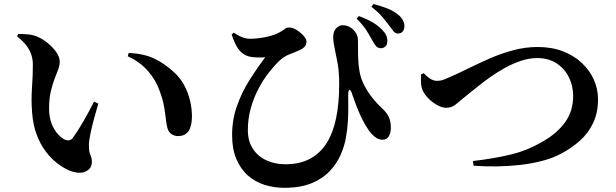

<svg xmlns="http://www.w3.org/2000/svg" viewBox="-20 -864 3040 947"><path d="M322.8 -22.6Q292.3 -35.6 261.8 -59.1Q231.3 -82.6 205 -117.7Q178.6 -152.8 160.8 -200.3Q142.9 -247.7 138.5 -307.7Q133.4 -367 137.7 -429.5Q142.1 -491.9 142.1 -543.5Q142.1 -572.7 133.8 -596.4Q125.6 -620.1 108.4 -641.7Q91.1 -663.4 64.5 -684.5L69.7 -696.4Q89.6 -696.8 115.9 -694.6Q142.3 -692.5 164.2 -683.1Q189.4 -672.4 214.9 -652Q240.3 -631.5 257.5 -607.1Q274.6 -582.8 274.6 -559.2Q274.6 -541 266.6 -520.1Q258.6 -499.2 248.3 -472.8Q238.1 -446.3 230.1 -411.2Q222.1 -376.1 222.1 -328.7Q222.1 -285.4 234.8 -253.6Q247.6 -221.7 265.9 -202Q284.2 -182.3 299.9 -175.1Q310.9 -170.6 321.1 -172.1Q331.3 -173.6 339.5 -184.3Q364.7 -219.3 391.5 -265.8Q418.3 -312.3 443.8 -362.4L464.8 -353.1Q453.5 -315.1 443.1 -276.1Q432.6 -237 426.2 -205.3Q419.8 -173.7 418.7 -155.7Q417.8 -125.8 421.6 -112.4Q425.5 -98.9 429.3 -90.5Q433.2 -82 433.2 -65.7Q433.2 -31.8 401.8 -17.8Q370.4 -3.9 322.8 -22.6ZM857.4 -192.8Q841.5 -192.8 827 -201.8Q812.5 -210.8 806.1 -231.1Q800.4 -252.4 797.7 -278.7Q795 -305 789.3 -338Q783.6 -371.1 768.4 -412.9Q749.6 -468.2 709.7 -513.8Q669.9 -559.4 610 -586.3L614.9 -603.1Q693.8 -598.8 744.2 -573.6Q794.6 -548.5 838.5 -507.5Q869.4 -479.7 888.8 -443.3Q908.2 -406.9 917.4 -367.6Q926.7 -328.3 926.7 -289.7Q926.7 -242.9 910.2 -217.8Q893.7 -192.8 857.4 -192.8Z M1856.8 -626.1Q1842.6 -627.1 1834.1 -637.4Q1825.6 -647.7 1815 -666.8Q1803.2 -689.7 1786.4 -715.7Q1769.6 -741.7 1738.9 -772L1750.1 -784.8Q1787.3 -771.4 1816.8 -754.4Q1846.3 -737.3 1865.2 -716.7Q1880.3 -701.3 1885.6 -688.4Q1890.9 -675.4 1890.4 -661.2Q1890.1 -643.1 1880.4 -634.5Q1870.6 -625.8 1856.8 -626.1ZM1382.6 62.3Q1331 62.3 1284.4 47.6Q1237.9 32.9 1202.2 1.2Q1166.6 -30.6 1145.7 -79.8Q1124.8 -129 1124.8 -198Q1124.8 -273.9 1148.6 -341Q1172.3 -408.2 1210.2 -468.3Q1248.1 -528.5 1288.3 -581.6Q1272 -579.8 1246.3 -580.7Q1220.7 -581.6 1203.2 -586.7Q1174.4 -596.2 1155.8 -622.2Q1137.1 -648.2 1122.6 -693.8L1132.9 -703.1Q1152.3 -689.6 1172.4 -681.1Q1192.6 -672.7 1214.6 -672.7Q1233.9 -672.7 1261.2 -676.2Q1288.6 -679.7 1315.6 -687.3Q1342.6 -694.9 1360.6 -705.5Q1377.9 -715.8 1385.9 -722.1Q1393.9 -728.4 1406.3 -728.4Q1423.4 -728.4 1443.1 -716.1Q1462.9 -703.8 1477.3 -687.7Q1491.6 -671.6 1491.6 -659.8Q1491.6 -646.5 1485 -636.5Q1478.3 -626.5 1457.1 -616.4Q1435.7 -606.5 1408.1 -596.3Q1380.5 -586 1356 -562.4Q1331.1 -538.5 1304.2 -503.7Q1277.3 -468.9 1254.3 -425.3Q1231.4 -381.7 1216.9 -330.1Q1202.5 -278.6 1202.5 -221.5Q1202.5 -168 1227.1 -130.4Q1251.7 -92.9 1293.5 -73.4Q1335.2 -53.8 1386.5 -53.8Q1457.4 -53.8 1507.8 -80.3Q1558.3 -106.7 1590.4 -157.2Q1622.6 -207.7 1637.8 -281.2Q1653 -354.8 1653 -448.9Q1653 -478.2 1650.9 -508.2Q1648.8 -538.2 1641.2 -572.5Q1638.5 -586.2 1634.4 -606Q1630.3 -625.8 1626.8 -646.1Q1623.4 -666.4 1623.4 -681.6Q1623.4 -708.3 1638.1 -724.3Q1652.8 -740.3 1672.4 -739.6Q1691.8 -738.9 1708.5 -728.5Q1725.2 -718.2 1735.4 -701.5Q1745.5 -684.9 1745.5 -665.6Q1745.5 -623.5 1746.3 -585.2Q1747.1 -547 1753.4 -510.4Q1760.3 -474 1777.9 -440.8Q1795.4 -407.6 1818.1 -379.5Q1840.9 -351.5 1863.4 -330.7Q1881.8 -315 1894.7 -293.1Q1907.5 -271.1 1907.8 -233.7Q1907.8 -208.9 1897.6 -191.8Q1887.4 -174.7 1866.7 -174.7Q1846.3 -174.7 1828.1 -189.7Q1809.9 -204.6 1795.7 -226.1Q1782.8 -244.4 1768.8 -271.8Q1754.8 -299.2 1741.7 -332.1Q1728.7 -365.1 1717.3 -398.6Q1710.3 -421.5 1703.8 -420.7Q1697.4 -419.8 1697.4 -394.9Q1697.4 -375.9 1697.8 -342.5Q1698.3 -309.1 1696 -267.5Q1693.8 -226 1685.4 -181Q1678.2 -141.6 1659.5 -99Q1640.8 -56.4 1605.9 -19.6Q1571.1 17.2 1516.4 39.8Q1461.7 62.3 1382.6 62.3ZM1941.7 -698.6Q1929.5 -698.8 1920.8 -710Q1912.1 -721.2 1899.5 -738Q1886.4 -755.8 1866.2 -779.9Q1846.1 -803.9 1811.9 -830.6L1821.8 -844.2Q1862.6 -833.5 1892.2 -821.6Q1921.8 -809.8 1943.6 -791.6Q1961.1 -777.7 1968.2 -762.2Q1975.2 -746.7 1974.7 -734.6Q1974.4 -719.3 1966.4 -708.8Q1958.3 -698.3 1941.7 -698.6Z M2312.8 -69.8Q2417.4 -81.9 2501.7 -102.4Q2586.1 -122.9 2663.2 -169.8Q2728.2 -207.1 2767.5 -261.5Q2806.9 -315.8 2806.9 -391.3Q2806.9 -440.1 2786.1 -482.5Q2765.3 -525 2725.8 -551.2Q2686.2 -577.5 2629.5 -577.5Q2590.1 -577.5 2549.6 -564Q2509.1 -550.5 2470.5 -529.1Q2431.9 -507.7 2398.1 -483.7Q2364.2 -459.7 2337.6 -438.1Q2311.1 -416.4 2294.1 -403.2Q2253.5 -370.8 2231.4 -351.6Q2209.2 -332.3 2181.2 -332.3Q2160.9 -332.3 2136.4 -345.6Q2111.9 -359 2092.1 -379.5Q2072.3 -399.9 2063.6 -420.6Q2056.6 -439.4 2056.4 -459.4Q2056.3 -479.4 2056 -496.4L2070.2 -503Q2080.9 -490.3 2098.8 -477.7Q2116.7 -465.2 2136.5 -465.2Q2143.9 -465.2 2151.6 -466.4Q2159.3 -467.7 2170.7 -472.1Q2182.2 -476.4 2198.3 -483.6Q2242.7 -503.1 2293.1 -528Q2343.6 -552.9 2398.6 -576.9Q2453.6 -600.8 2512.3 -616.5Q2571.1 -632.2 2632.4 -632.2Q2701.1 -632.2 2756 -611.1Q2810.9 -590.1 2849.7 -553.5Q2888.5 -517 2909.1 -470.9Q2929.6 -424.8 2929.6 -374.7Q2929.6 -307.8 2905.6 -257.4Q2881.6 -207.1 2840.5 -170.3Q2799.5 -133.5 2747.9 -106.3Q2707.7 -84.6 2655.7 -70.9Q2603.8 -57.2 2546.3 -50.6Q2488.7 -44.1 2429.9 -43.3Q2371.2 -42.5 2315.6 -46.7Z"/></svg>

Font: Noto Serif HK ExtraLight
Style: Regular
Weight: 200
Designer: Ryoko NISHIZUKA 西塚涼子 (kana & ideographs); Frank Grießhammer (Latin, Greek & Cyrillic); Wenlong ZHANG 张文龙 (bopomofo); San
Foundry: Adobe
Version: Version 2.002-H1;hotconv 1.1.0;makeotfexe 2.6.0